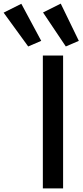

<svg xmlns="http://www.w3.org/2000/svg" viewBox="-146 -1042 460 1062"><path d="M91 0V-735H203V0ZM218 -785 92 -973 190 -1022 290 -816ZM10 -785 -126 -972 -28 -1021 82 -816Z"/></svg>

Font: Alata
Style: Regular
Weight: 400
Designer: Spyros Zevelakis, Eben Sorkin
Foundry: Spyros Zevelakis
Version: Version 1.005; ttfautohint (v1.8.4.7-5d5b)